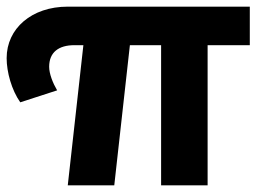

<svg xmlns="http://www.w3.org/2000/svg" viewBox="-35 -558 783 578"><path d="M717 -538H169C60 -538 -15 -472 -15 -383C-15 -341 0 -287 26 -250L137 -286C124 -308 113 -336 113 -357C113 -401 142 -422 189 -422H216L169 0H309L356 -422H450V0H590V-422H717Z"/></svg>

Font: AWKNG-Font
Style: Bold
Weight: 700
Designer: Awakening Church
Foundry: Awakening Church
Version: Version 1.700;PS 001.700;hotconv 1.0.88;makeotf.lib2.5.64775